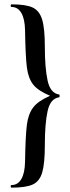

<svg xmlns="http://www.w3.org/2000/svg" viewBox="-20 -745 323 882"><path d="M186 -80Q186 6 174 47Q162 88 130.5 102.5Q99 117 33 117Q29 117 29 111Q29 105 33 105Q62 105 78 77.5Q94 50 95 -1Q97 -122 103.5 -172Q110 -222 132.5 -251.5Q155 -281 210 -305Q155 -328 132.5 -356.5Q110 -385 103.5 -435Q97 -485 95 -607Q94 -658 78 -685.5Q62 -713 33 -713Q29 -713 29 -719Q29 -725 33 -725Q99 -725 130 -710.5Q161 -696 173.5 -655.5Q186 -615 186 -529Q186 -434 198.5 -375.5Q211 -317 251 -311Q254 -311 254 -304.5Q254 -298 251 -298Q211 -292 198.5 -234Q186 -176 186 -80Z"/></svg>

Font: Cormorant Infant SemiBold
Style: Regular
Weight: 600
Designer: Christian Thalmann (Catharsis Fonts)
Foundry: Catharsis Fonts
Version: Version 4.000